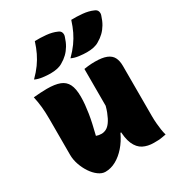

<svg xmlns="http://www.w3.org/2000/svg" viewBox="-196 -944 992 1079"><g transform="rotate(-30 300.0 -405.0)"><path d="M118 -556Q170 -556 201.5 -544Q233 -532 247.5 -503Q262 -474 262 -423Q262 -397 259.5 -371Q257 -345 252.5 -316.5Q248 -288 241 -256.5Q234 -225 225 -189Q233 -186 241.5 -184.5Q250 -183 259 -183Q274 -183 289 -190.5Q304 -198 318 -217.5Q332 -237 345 -270.5Q358 -304 368 -356L366 -135H353Q332 -90 303 -57Q274 -24 240.5 -5.5Q207 13 171 13Q149 13 126.5 -3.5Q104 -20 86 -47Q68 -74 57 -106Q46 -138 46 -169Q46 -208 46 -246.5Q46 -285 46 -324Q46 -363 46 -401Q46 -445 42.5 -480Q39 -515 31 -551Q52 -553 74 -554.5Q96 -556 118 -556ZM428 -553Q475 -553 502.5 -542Q530 -531 541.5 -509Q553 -487 553 -454Q553 -397 553 -342.5Q553 -288 553 -234Q553 -180 553 -127Q553 -103 555 -80Q557 -57 560 -37Q563 -17 568 0Q556 2 542.5 4.5Q529 7 515.5 7.5Q502 8 488 8Q449 8 419.5 -7Q390 -22 373.5 -59.5Q357 -97 357 -162Q357 -216 357 -280Q357 -344 357 -412Q357 -480 357 -547Q370 -549 382.5 -550.5Q395 -552 406.5 -552.5Q418 -553 428 -553ZM194 -822Q229 -823 266.5 -819.5Q304 -816 333 -803Q349 -797 353 -784Q357 -771 352 -758Q343 -729 330 -707Q317 -685 299.5 -668Q282 -651 259 -638Q245 -629 225 -624.5Q205 -620 180 -620Q158 -620 130.5 -623.5Q103 -627 82 -637Q113 -668 133 -696Q153 -724 167.5 -754Q182 -784 194 -822ZM431 -823Q466 -824 503.5 -820.5Q541 -817 570 -804Q586 -798 590 -785Q594 -772 589 -759Q580 -730 567 -708Q554 -686 536.5 -669Q519 -652 496 -639Q482 -630 462 -625.5Q442 -621 417 -621Q395 -621 367.5 -624.5Q340 -628 319 -638Q350 -669 370 -697Q390 -725 404.5 -755Q419 -785 431 -823Z"/></g></svg>

Font: Recursive Monospace Casual Black
Style: Regular
Weight: 900
Version: Version 1.047